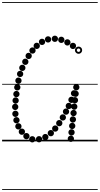

<svg xmlns="http://www.w3.org/2000/svg" viewBox="-25 -1349 952 1832"><path d="M696.6 -424.5Q684 -424.5 675.2 -433.2Q666.5 -441.9 666.5 -454.4Q666.5 -467 675.2 -475.8Q683.9 -484.5 696.4 -484.5Q709 -484.5 717.8 -475.8Q726.5 -467.1 726.5 -454.6Q726.5 -442 717.8 -433.2Q709.1 -424.5 696.6 -424.5ZM690.1 -363Q677.5 -363 668.8 -371.7Q660 -380.4 660 -392.9Q660 -405.5 668.7 -414.2Q677.4 -423 689.9 -423Q702.5 -423 711.2 -414.3Q720 -405.6 720 -393.1Q720 -380.5 711.3 -371.8Q702.6 -363 690.1 -363ZM683.6 -301.5Q671 -301.5 662.2 -310.2Q653.5 -318.9 653.5 -331.4Q653.5 -344 662.2 -352.8Q670.9 -361.5 683.4 -361.5Q696 -361.5 704.8 -352.8Q713.5 -344.1 713.5 -331.6Q713.5 -319 704.8 -310.2Q696.1 -301.5 683.6 -301.5ZM677.1 -240.5Q664.5 -240.5 655.8 -249.2Q647 -257.9 647 -270.4Q647 -283 655.7 -291.8Q664.4 -300.5 676.9 -300.5Q689.5 -300.5 698.2 -291.8Q707 -283.1 707 -270.6Q707 -258 698.3 -249.2Q689.6 -240.5 677.1 -240.5ZM670.6 -179Q658 -179 649.2 -187.7Q640.5 -196.4 640.5 -208.9Q640.5 -221.5 649.2 -230.2Q657.9 -239 670.4 -239Q683 -239 691.8 -230.3Q700.5 -221.6 700.5 -209.1Q700.5 -196.5 691.8 -187.8Q683.1 -179 670.6 -179ZM664.1 -117.5Q651.5 -117.5 642.8 -126.2Q634 -134.9 634 -147.4Q634 -160 642.7 -168.8Q651.4 -177.5 663.9 -177.5Q676.5 -177.5 685.2 -168.8Q694 -160.1 694 -147.6Q694 -135 685.3 -126.2Q676.6 -117.5 664.1 -117.5ZM657.6 -56Q645 -56 636.2 -64.7Q627.5 -73.4 627.5 -85.9Q627.5 -98.5 636.2 -107.2Q644.9 -116 657.4 -116Q670 -116 678.8 -107.3Q687.5 -98.6 687.5 -86.1Q687.5 -73.5 678.8 -64.8Q670.1 -56 657.6 -56ZM651.1 5Q638.5 5 629.8 -3.7Q621 -12.4 621 -24.9Q621 -37.5 629.7 -46.2Q638.4 -55 650.9 -55Q663.5 -55 672.2 -46.3Q681 -37.6 681 -25.1Q681 -12.5 672.3 -3.8Q663.6 5 651.1 5ZM347.6 9.5Q335 9.5 326.2 0.8Q317.5 -7.9 317.5 -20.4Q317.5 -33 326.2 -41.8Q334.9 -50.5 347.4 -50.5Q360 -50.5 368.8 -41.8Q377.5 -33.1 377.5 -20.6Q377.5 -8 368.8 0.8Q360.1 9.5 347.6 9.5ZM407.6 -11Q395 -11 386.2 -19.7Q377.5 -28.4 377.5 -40.9Q377.5 -53.5 386.2 -62.2Q394.9 -71 407.4 -71Q420 -71 428.8 -62.3Q437.5 -53.6 437.5 -41.1Q437.5 -28.5 428.8 -19.8Q420.1 -11 407.6 -11ZM460.1 -48.5Q447.5 -48.5 438.8 -57.2Q430 -65.9 430 -78.4Q430 -91 438.7 -99.8Q447.4 -108.5 459.9 -108.5Q472.5 -108.5 481.2 -99.8Q490 -91.1 490 -78.6Q490 -66 481.3 -57.2Q472.6 -48.5 460.1 -48.5ZM502.1 -92.5Q489.5 -92.5 480.8 -101.2Q472 -109.9 472 -122.4Q472 -135 480.7 -143.8Q489.4 -152.5 501.9 -152.5Q514.5 -152.5 523.2 -143.8Q532 -135.1 532 -122.6Q532 -110 523.3 -101.2Q514.6 -92.5 502.1 -92.5ZM540.6 -144Q528 -144 519.2 -152.7Q510.5 -161.4 510.5 -173.9Q510.5 -186.5 519.2 -195.2Q527.9 -204 540.4 -204Q553 -204 561.8 -195.3Q570.5 -186.6 570.5 -174.1Q570.5 -161.5 561.8 -152.8Q553.1 -144 540.6 -144ZM574.6 -198.5Q562 -198.5 553.2 -207.2Q544.5 -215.9 544.5 -228.4Q544.5 -241 553.2 -249.8Q561.9 -258.5 574.4 -258.5Q587 -258.5 595.8 -249.8Q604.5 -241.1 604.5 -228.6Q604.5 -216 595.8 -207.2Q587.1 -198.5 574.6 -198.5ZM605.1 -254Q592.5 -254 583.8 -262.7Q575 -271.4 575 -283.9Q575 -296.5 583.7 -305.2Q592.4 -314 604.9 -314Q617.5 -314 626.2 -305.3Q635 -296.6 635 -284.1Q635 -271.5 626.3 -262.8Q617.6 -254 605.1 -254ZM631.6 -308Q619 -308 610.2 -316.7Q601.5 -325.4 601.5 -337.9Q601.5 -350.5 610.2 -359.2Q618.9 -368 631.4 -368Q644 -368 652.8 -359.3Q661.5 -350.6 661.5 -338.1Q661.5 -325.5 652.8 -316.8Q644.1 -308 631.6 -308ZM657.1 -366.5Q644.5 -366.5 635.8 -375.2Q627 -383.9 627 -396.4Q627 -409 635.7 -417.8Q644.4 -426.5 656.9 -426.5Q669.5 -426.5 678.2 -417.8Q687 -409.1 687 -396.6Q687 -384 678.3 -375.2Q669.6 -366.5 657.1 -366.5ZM681.6 -428.5Q669 -428.5 660.2 -437.2Q651.5 -445.9 651.5 -458.4Q651.5 -471 660.2 -479.8Q668.9 -488.5 681.4 -488.5Q694 -488.5 702.8 -479.8Q711.5 -471.1 711.5 -458.6Q711.5 -446 702.8 -437.2Q694.1 -428.5 681.6 -428.5ZM703.1 -486.5Q690.5 -486.5 681.8 -495.2Q673 -503.9 673 -516.4Q673 -529 681.7 -537.8Q690.4 -546.5 702.9 -546.5Q715.5 -546.5 724.2 -537.8Q733 -529.1 733 -516.6Q733 -504 724.3 -495.2Q715.6 -486.5 703.1 -486.5ZM671.1 -881Q658.5 -881 649.8 -889.7Q641 -898.4 641 -910.9Q641 -923.5 649.7 -932.2Q658.4 -941 670.9 -941Q683.5 -941 692.2 -932.3Q701 -923.6 701 -911.1Q701 -898.5 692.3 -889.8Q683.6 -881 671.1 -881ZM618.1 -914.5Q605.5 -914.5 596.8 -923.2Q588 -931.9 588 -944.4Q588 -957 596.7 -965.8Q605.4 -974.5 617.9 -974.5Q630.5 -974.5 639.2 -965.8Q648 -957.1 648 -944.6Q648 -932 639.3 -923.2Q630.6 -914.5 618.1 -914.5ZM560.1 -939Q547.5 -939 538.8 -947.7Q530 -956.4 530 -968.9Q530 -981.5 538.7 -990.2Q547.4 -999 559.9 -999Q572.5 -999 581.2 -990.3Q590 -981.6 590 -969.1Q590 -956.5 581.3 -947.8Q572.6 -939 560.1 -939ZM498.6 -949Q486 -949 477.2 -957.7Q468.5 -966.4 468.5 -978.9Q468.5 -991.5 477.2 -1000.2Q485.9 -1009 498.4 -1009Q511 -1009 519.8 -1000.3Q528.5 -991.6 528.5 -979.1Q528.5 -966.5 519.8 -957.8Q511.1 -949 498.6 -949ZM433.6 -943Q421 -943 412.2 -951.7Q403.5 -960.4 403.5 -972.9Q403.5 -985.5 412.2 -994.2Q420.9 -1003 433.4 -1003Q446 -1003 454.8 -994.3Q463.5 -985.6 463.5 -973.1Q463.5 -960.5 454.8 -951.8Q446.1 -943 433.6 -943ZM376.1 -919.5Q363.5 -919.5 354.8 -928.2Q346 -936.9 346 -949.4Q346 -962 354.7 -970.8Q363.4 -979.5 375.9 -979.5Q388.5 -979.5 397.2 -970.8Q406 -962.1 406 -949.6Q406 -937 397.3 -928.2Q388.6 -919.5 376.1 -919.5ZM325.6 -881.5Q313 -881.5 304.2 -890.2Q295.5 -898.9 295.5 -911.4Q295.5 -924 304.2 -932.8Q312.9 -941.5 325.4 -941.5Q338 -941.5 346.8 -932.8Q355.5 -924.1 355.5 -911.6Q355.5 -899 346.8 -890.2Q338.1 -881.5 325.6 -881.5ZM285.1 -837Q272.5 -837 263.8 -845.7Q255 -854.4 255 -866.9Q255 -879.5 263.7 -888.2Q272.4 -897 284.9 -897Q297.5 -897 306.2 -888.3Q315 -879.6 315 -867.1Q315 -854.5 306.3 -845.8Q297.6 -837 285.1 -837ZM248.6 -785.5Q236 -785.5 227.2 -794.2Q218.5 -802.9 218.5 -815.4Q218.5 -828 227.2 -836.8Q235.9 -845.5 248.4 -845.5Q261 -845.5 269.8 -836.8Q278.5 -828.1 278.5 -815.6Q278.5 -803 269.8 -794.2Q261.1 -785.5 248.6 -785.5ZM216.6 -729.5Q204 -729.5 195.2 -738.2Q186.5 -746.9 186.5 -759.4Q186.5 -772 195.2 -780.8Q203.9 -789.5 216.4 -789.5Q229 -789.5 237.8 -780.8Q246.5 -772.1 246.5 -759.6Q246.5 -747 237.8 -738.2Q229.1 -729.5 216.6 -729.5ZM188.1 -671.5Q175.5 -671.5 166.8 -680.2Q158 -688.9 158 -701.4Q158 -714 166.7 -722.8Q175.4 -731.5 187.9 -731.5Q200.5 -731.5 209.2 -722.8Q218 -714.1 218 -701.6Q218 -689 209.3 -680.2Q200.6 -671.5 188.1 -671.5ZM167.1 -613.5Q154.5 -613.5 145.8 -622.2Q137 -630.9 137 -643.4Q137 -656 145.7 -664.8Q154.4 -673.5 166.9 -673.5Q179.5 -673.5 188.2 -664.8Q197 -656.1 197 -643.6Q197 -631 188.3 -622.2Q179.6 -613.5 167.1 -613.5ZM151.1 -549.5Q138.5 -549.5 129.8 -558.2Q121 -566.9 121 -579.4Q121 -592 129.7 -600.8Q138.4 -609.5 150.9 -609.5Q163.5 -609.5 172.2 -600.8Q181 -592.1 181 -579.6Q181 -567 172.3 -558.2Q163.6 -549.5 151.1 -549.5ZM140.1 -485.5Q127.5 -485.5 118.8 -494.2Q110 -502.9 110 -515.4Q110 -528 118.7 -536.8Q127.4 -545.5 139.9 -545.5Q152.5 -545.5 161.2 -536.8Q170 -528.1 170 -515.6Q170 -503 161.3 -494.2Q152.6 -485.5 140.1 -485.5ZM131.6 -421.5Q119 -421.5 110.2 -430.2Q101.5 -438.9 101.5 -451.4Q101.5 -464 110.2 -472.8Q118.9 -481.5 131.4 -481.5Q144 -481.5 152.8 -472.8Q161.5 -464.1 161.5 -451.6Q161.5 -439 152.8 -430.2Q144.1 -421.5 131.6 -421.5ZM124.1 -360Q111.5 -360 102.8 -368.7Q94 -377.4 94 -389.9Q94 -402.5 102.7 -411.2Q111.4 -420 123.9 -420Q136.5 -420 145.2 -411.3Q154 -402.6 154 -390.1Q154 -377.5 145.3 -368.8Q136.6 -360 124.1 -360ZM120.1 -299Q107.5 -299 98.8 -307.7Q90 -316.4 90 -328.9Q90 -341.5 98.7 -350.2Q107.4 -359 119.9 -359Q132.5 -359 141.2 -350.3Q150 -341.6 150 -329.1Q150 -316.5 141.3 -307.8Q132.6 -299 120.1 -299ZM122.1 -233Q109.5 -233 100.8 -241.7Q92 -250.4 92 -262.9Q92 -275.5 100.7 -284.2Q109.4 -293 121.9 -293Q134.5 -293 143.2 -284.3Q152 -275.6 152 -263.1Q152 -250.5 143.3 -241.8Q134.6 -233 122.1 -233ZM132.1 -172Q119.5 -172 110.8 -180.7Q102 -189.4 102 -201.9Q102 -214.5 110.7 -223.2Q119.4 -232 131.9 -232Q144.5 -232 153.2 -223.3Q162 -214.6 162 -202.1Q162 -189.5 153.3 -180.8Q144.6 -172 132.1 -172ZM150.6 -113.5Q138 -113.5 129.2 -122.2Q120.5 -130.9 120.5 -143.4Q120.5 -156 129.2 -164.8Q137.9 -173.5 150.4 -173.5Q163 -173.5 171.8 -164.8Q180.5 -156.1 180.5 -143.6Q180.5 -131 171.8 -122.2Q163.1 -113.5 150.6 -113.5ZM183.6 -62.5Q171 -62.5 162.2 -71.2Q153.5 -79.9 153.5 -92.4Q153.5 -105 162.2 -113.8Q170.9 -122.5 183.4 -122.5Q196 -122.5 204.8 -113.8Q213.5 -105.1 213.5 -92.6Q213.5 -80 204.8 -71.2Q196.1 -62.5 183.6 -62.5ZM227.1 -20Q214.5 -20 205.8 -28.7Q197 -37.4 197 -49.9Q197 -62.5 205.7 -71.2Q214.4 -80 226.9 -80Q239.5 -80 248.2 -71.3Q257 -62.6 257 -50.1Q257 -37.5 248.3 -28.8Q239.6 -20 227.1 -20ZM283.1 10Q270.5 10 261.8 1.3Q253 -7.4 253 -19.9Q253 -32.5 261.7 -41.2Q270.4 -50 282.9 -50Q295.5 -50 304.2 -41.3Q313 -32.6 313 -20.1Q313 -7.5 304.3 1.2Q295.6 10 283.1 10ZM724.7 -835.5Q710.5 -835.5 700.2 -845.7Q690 -855.8 690 -870.2Q690 -884.5 700.2 -894.5Q710.3 -904.5 724.7 -904.5Q739 -904.5 749 -894.4Q759 -884.4 759 -870.2Q759 -856 748.9 -845.8Q738.9 -835.5 724.7 -835.5ZM724.8 -853.5Q731.5 -853.5 736.2 -858.4Q741 -863.3 741 -870Q741 -877 736.2 -881.8Q731.4 -886.5 724.5 -886.5Q718 -886.5 713 -881.8Q708 -877 708 -870Q708 -863.3 713 -858.4Q718 -853.5 724.8 -853.5ZM-5 455H907.5V463H-5ZM-5 -16H907.5V0H-5ZM-5 -549H907.5V-541H-5ZM-5 -1329H907.5V-1321H-5Z"/></svg>

Font: Edu SA Dotted Guide
Style: Regular
Weight: 400
Designer: Tina and Corey Anderson, Eben Sorkin, Mirko Velimirovic
Foundry: Google for Education
Version: Version 2.000